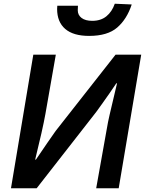

<svg xmlns="http://www.w3.org/2000/svg" viewBox="-20 -1012 781 1032"><path d="M159 -718H280L224 -399Q209 -316 169 -154H173Q181 -166 233 -242L279 -308L601 -718H739L618 0H497L554 -319Q560 -356 569.5 -396.5Q579 -437 588 -475Q599 -520 609 -564H605Q567 -507 528 -453L497 -410L177 0H39ZM287 -964 288 -981H399L398 -957Q398 -931 418.5 -915.5Q439 -900 476 -900Q522 -900 552 -924.5Q582 -949 597 -992L688 -988Q662 -909 610 -864Q558 -819 459 -819Q374 -819 330.5 -856.5Q287 -894 287 -964Z"/></svg>

Font: Nebula Sans Semibold
Style: Regular
Weight: 600
Italic angle: -9°
Designer: Paul D. Hunt for Adobe (as Source Sans)
Foundry: Nebula Entertainment & Broadcasting LLC
Version: Version 1.010